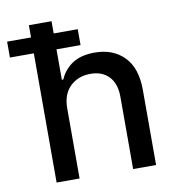

<svg xmlns="http://www.w3.org/2000/svg" viewBox="-120 -800 804 874"><g transform="rotate(-10 281.5 -363.5)"><path d="M177.6 -323.9V0H71.4V-727.3H176.1V-456.7H182.9Q202.1 -501.1 241.5 -526.8Q280.9 -552.6 344.5 -552.6Q428.6 -552.6 479.9 -500.7Q531.2 -448.9 531.2 -346.9V0H425.1V-334.2Q425.1 -394.2 394.2 -427.4Q363.3 -460.6 308.2 -460.6Q251.4 -460.6 214.5 -424.9Q177.6 -389.2 177.6 -323.9ZM-39.1 -597.3V-670.8H287.3V-597.3Z"/></g></svg>

Font: Inter UI Medium
Style: Regular
Weight: 500
Designer: Rasmus Andersson
Foundry: rsms
Version: 3.2;8d6f07862